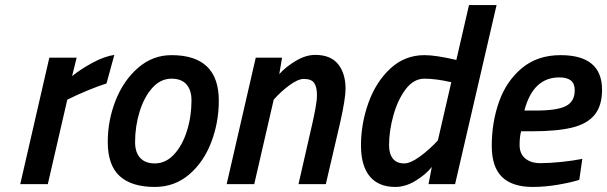

<svg xmlns="http://www.w3.org/2000/svg" viewBox="-20 -728 2400 759"><path d="M175 -500H283L265 -427Q298 -454 345 -479.5Q392 -505 432 -511L401 -398Q374 -390 329 -371.5Q284 -353 246 -334L169 0H60Z M406 -167Q406 -253 437.5 -332Q469 -411 526.5 -460.5Q584 -510 658 -510Q845 -510 845 -330Q845 -244 815 -165.5Q785 -87 727.5 -38Q670 11 592 11Q500 11 453 -32Q406 -75 406 -167ZM737 -331Q737 -372 717 -394.5Q697 -417 658 -417Q615 -417 582.5 -381Q550 -345 532 -287Q514 -229 514 -166Q514 -126 534 -104Q554 -82 592 -82Q635 -82 668 -117.5Q701 -153 719 -210.5Q737 -268 737 -331Z M991 -500H1095L1084 -435Q1110 -464 1149.5 -487.5Q1189 -511 1226 -511Q1287 -511 1316.5 -474.5Q1346 -438 1346 -377Q1346 -340 1326 -249L1268 0H1160L1215 -241Q1221 -267 1227 -299.5Q1233 -332 1233 -351Q1233 -384 1222 -400Q1211 -416 1181 -416Q1158 -416 1123.5 -390.5Q1089 -365 1062 -334L985 0H876Z M1407 -153Q1407 -239 1436.5 -321.5Q1466 -404 1523 -457Q1580 -510 1658 -510Q1703 -510 1784 -491L1834 -708H1943L1779 0H1674L1687 -68Q1663 -38 1623 -13.5Q1583 11 1543 11Q1476 11 1441.5 -31Q1407 -73 1407 -153ZM1711 -173 1764 -403Q1703 -417 1658 -417Q1615 -417 1583.5 -375Q1552 -333 1535 -271.5Q1518 -210 1518 -154Q1518 -120 1533 -101Q1548 -82 1578 -82Q1603 -82 1641 -110Q1679 -138 1711 -173Z M1924 -151Q1924 -245 1953 -326.5Q1982 -408 2043.5 -459Q2105 -510 2196 -510Q2360 -510 2360 -373Q2360 -310 2330.5 -274Q2301 -238 2241 -223.5Q2181 -209 2082 -209H2040Q2034 -187 2034 -155Q2034 -120 2056.5 -101.5Q2079 -83 2116 -83Q2153 -83 2200.5 -88Q2248 -93 2282 -100L2270 -17Q2235 -6 2184 2.5Q2133 11 2086 11Q2005 11 1964.5 -28.5Q1924 -68 1924 -151ZM2100 -291Q2183 -291 2217.5 -309Q2252 -327 2252 -371Q2252 -398 2236.5 -410Q2221 -422 2191 -422Q2087 -422 2053 -291Z"/></svg>

Font: Cairo SemiBold
Style: Italic
Weight: 600
Italic angle: -13°
Designer: Mohamed Gaber, Accademia di Belle Arti di Urbino and others
Foundry: Kief Type Foundry, Accademia di Belle Arti di Urbino and others
Version: Version 3.011